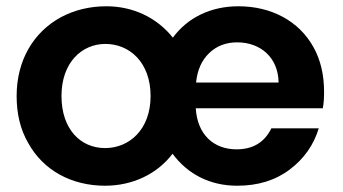

<svg xmlns="http://www.w3.org/2000/svg" viewBox="-20 -583 1092 612"><path d="M70 -127C118 -40 208 9 315 9C402 9 481 -28 530 -93C578 -28 649 9 736 9C802 9 858 -8 904 -43C949 -77 980 -121 996 -174H845C823 -129 786 -107 734 -107C661 -107 609 -154 604 -238H1009C1012 -254 1013 -271 1013 -290C1013 -344 1002 -392 979 -433C933 -516 845 -563 740 -563C652 -563 578 -527 531 -463C480 -527 404 -563 319 -563C266 -563 217 -551 174 -528C86 -480 33 -390 33 -277C33 -220 45 -170 70 -127ZM176 -277C176 -384 241 -443 316 -443C393 -443 460 -384 460 -277C460 -170 392 -111 315 -111C236 -111 176 -172 176 -277ZM647 -414C671 -437 701 -448 736 -448C811 -448 867 -399 868 -320H605C609 -360 623 -391 647 -414Z"/></svg>

Font: Poppins SemiBold
Style: Regular
Weight: 600
Designer: Ninad Kale (Devanagari), Jonny Pinhorn (Latin)
Foundry: Indian Type Foundry
Version: 4.004